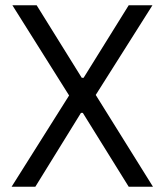

<svg xmlns="http://www.w3.org/2000/svg" viewBox="-20 -708 624 728"><path d="M468 0 294 -280H287L114 0H24L242 -346L27 -688H119L290 -413H297L468 -688H558L343 -348L560 0Z"/></svg>

Font: Assailand
Style: Regular
Weight: 400
Designer: Hector Gatti with collaboration of the Omnibus-Type team
Foundry: Omnibus-Type
Version: Version 0.072;October 19, 2019;FontCreator 12.0.0.2547 64-bi